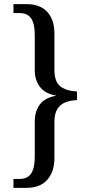

<svg xmlns="http://www.w3.org/2000/svg" viewBox="-20 -780 436 928"><path d="M45 128V85H73Q114 85 131 58Q148 31 148 -20V-193Q148 -242 172.5 -275Q197 -308 251 -317V-318Q199 -327 173.5 -359.5Q148 -392 148 -441V-612Q148 -664 131 -690.5Q114 -717 73 -717H45V-760H108Q174 -760 208.5 -722.5Q243 -685 243 -617V-443Q243 -382 274.5 -360.5Q306 -339 352 -338V-296Q321 -295 296.5 -285.5Q272 -276 257.5 -253.5Q243 -231 243 -190V-16Q243 50 208.5 89Q174 128 108 128Z"/></svg>

Font: Noto Serif Myanmar SemiCondensed
Style: Regular
Weight: 400
Width: 4
Designer: Ben Mitchell and the Monotype Design Team
Foundry: Monotype Imaging Inc.
Version: Version 2.106; ttfautohint (v1.8.4.7-5d5b)